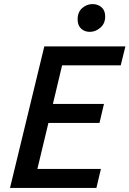

<svg xmlns="http://www.w3.org/2000/svg" viewBox="-20 -920 634 940"><path d="M29 0 197 -693H594L571 -600H284L239 -411H489L467 -318H217L163 -93H474L452 0ZM420 -764Q394 -764 377 -780Q360 -796 360 -825Q360 -861 382.5 -880.5Q405 -900 433 -900Q459 -900 477 -884.5Q495 -869 495 -839Q495 -805 471.5 -784.5Q448 -764 420 -764Z"/></svg>

Font: Ubuntu Sans Mono Medium
Style: Italic
Weight: 500
Italic angle: -13.5°
Monospace: yes
Designer: Dalton Maag Ltd
Foundry: Dalton Maag Ltd
Version: Version 1.006